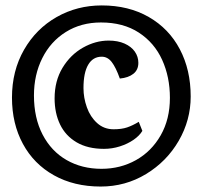

<svg xmlns="http://www.w3.org/2000/svg" viewBox="-20 -683 745 704"><path d="M679.2 -329.1Q679.2 -426.8 639.4 -502.4Q599.6 -578.1 525.6 -620.6Q451.7 -663.1 353 -663.1Q262.7 -663.1 187.5 -620.4Q112.3 -577.6 68.1 -500.5Q23.9 -423.3 23.9 -325.2Q23.9 -229.5 64 -155.5Q104 -81.5 177.7 -40.3Q251.5 1 349.1 1Q439.9 1 515.6 -44.9Q591.3 -90.8 635.3 -166.7Q679.2 -242.7 679.2 -329.1ZM603 -324.2Q603 -246.1 569.3 -187Q535.6 -127.9 478.5 -95.9Q421.4 -64 352.1 -64Q280.3 -64 224.1 -96.2Q168 -128.4 136.2 -189.5Q104.5 -250.5 104.5 -333Q104.5 -408.7 135 -469.7Q165.5 -530.8 221.4 -565.7Q277.3 -600.6 350.1 -600.6Q432.1 -600.6 489 -563.5Q545.9 -526.4 574.5 -463.6Q603 -400.9 603 -324.2ZM502 -203.1 488.8 -236.3Q466.3 -222.7 446 -215.8Q425.8 -209 396.5 -209Q361.3 -209 336.2 -231.7Q311 -254.4 298.6 -289.3Q286.1 -324.2 286.1 -359.9Q286.1 -416.5 303.5 -445.8Q320.8 -475.1 353 -475.1Q374.5 -475.1 389.6 -455.6Q404.8 -436 419.4 -395Q450.7 -397.9 469 -412.4Q487.3 -426.8 487.3 -452.6Q487.3 -475.1 474.4 -493.7Q461.4 -512.2 436.8 -523.2Q412.1 -534.2 378.4 -534.2Q330.1 -534.2 284.2 -508.3Q238.3 -482.4 209.2 -434.3Q180.2 -386.2 180.2 -322.3Q180.2 -268.6 200.2 -226.8Q220.2 -185.1 261 -161.1Q301.8 -137.2 361.3 -137.2Q391.1 -137.2 419.4 -146.2Q447.8 -155.3 469.5 -170.2Q491.2 -185.1 502 -203.1Z"/></svg>

Font: Neuton
Style: Bold
Weight: 700
Designer: Brian M Zick
Foundry: Brian M Zick
Version: Version 1.560